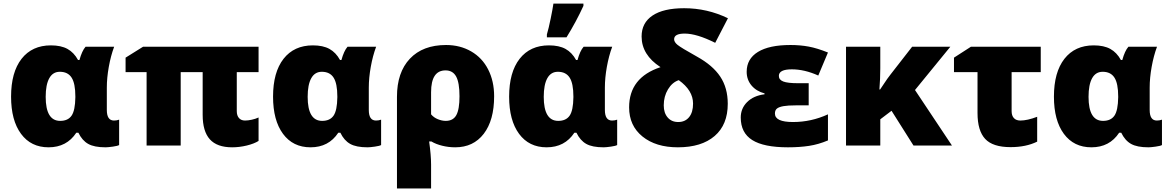

<svg xmlns="http://www.w3.org/2000/svg" viewBox="-20 -815 6551 1075"><path d="M252 9.8Q153.3 9.8 97.7 -65.7Q42 -141.1 42 -273.9Q42 -410.6 100.8 -485.8Q159.7 -561 265.1 -561Q321.8 -561 357.9 -541Q394 -521 417 -479H424.8Q439 -530.3 459 -553.2H619.1Q600.1 -502 589.1 -440.4Q578.1 -378.9 578.1 -324.2V-199.2Q578.1 -140.1 618.2 -140.1Q633.8 -140.1 647 -145V-2.9Q639.2 2 612.1 5.9Q585 9.8 570.8 9.8Q507.8 9.8 473.9 -9.3Q439.9 -28.3 418.9 -71.8H407.2Q353.5 9.8 252 9.8ZM316.9 -138.2Q360.4 -138.2 380.6 -167.2Q400.9 -196.3 401.9 -270V-274.9Q401.9 -347.7 380.9 -380.4Q359.9 -413.1 314.9 -413.1Q275.9 -413.1 255.9 -377Q235.8 -340.8 235.8 -272.9Q235.8 -138.2 316.9 -138.2Z M1352.1 -140.1Q1368.7 -140.1 1389.9 -144.8Q1411.1 -149.4 1427.7 -157.2V-25.9Q1402.8 -10.3 1361.6 -0.2Q1320.3 9.8 1279.8 9.8Q1195.3 9.8 1155 -34.9Q1114.7 -79.6 1114.7 -171.9V-411.1H991.7V0H800.8V-411.1H683.1V-492.2L780.8 -553.2H1427.7V-411.1H1305.7V-192.9Q1305.7 -168 1317.9 -154.1Q1330.1 -140.1 1352.1 -140.1Z M1718.8 9.8Q1620.1 9.8 1564.5 -65.7Q1508.8 -141.1 1508.8 -273.9Q1508.8 -410.6 1567.6 -485.8Q1626.5 -561 1731.9 -561Q1788.6 -561 1824.7 -541Q1860.8 -521 1883.8 -479H1891.6Q1905.8 -530.3 1925.8 -553.2H2085.9Q2066.9 -502 2055.9 -440.4Q2044.9 -378.9 2044.9 -324.2V-199.2Q2044.9 -140.1 2085 -140.1Q2100.6 -140.1 2113.8 -145V-2.9Q2106 2 2078.9 5.9Q2051.8 9.8 2037.6 9.8Q1974.6 9.8 1940.7 -9.3Q1906.7 -28.3 1885.7 -71.8H1874Q1820.3 9.8 1718.8 9.8ZM1783.7 -138.2Q1827.1 -138.2 1847.4 -167.2Q1867.7 -196.3 1868.7 -270V-274.9Q1868.7 -347.7 1847.7 -380.4Q1826.7 -413.1 1781.7 -413.1Q1742.7 -413.1 1722.7 -377Q1702.6 -340.8 1702.6 -272.9Q1702.6 -138.2 1783.7 -138.2Z M2746.6 -275.9Q2746.6 -141.6 2688.5 -65.9Q2630.4 9.8 2528.8 9.8Q2491.7 9.8 2456.1 1Q2420.4 -7.8 2395.5 -22.9H2382.8Q2393.6 54.2 2393.6 106.9V240.2H2202.6V-272.9Q2202.6 -409.7 2274.9 -486.3Q2347.2 -563 2477.5 -563Q2556.2 -563 2617.9 -527.3Q2679.7 -491.7 2713.1 -426.3Q2746.6 -360.8 2746.6 -275.9ZM2474.6 -420.9Q2393.6 -420.9 2393.6 -298.8V-174.8Q2408.7 -156.7 2431.6 -147.5Q2454.6 -138.2 2475.6 -138.2Q2517.1 -138.2 2534.9 -170.4Q2552.7 -202.6 2552.7 -275.9Q2552.7 -352.5 2533.9 -386.7Q2515.1 -420.9 2474.6 -420.9Z M3040.5 9.8Q2941.9 9.8 2886.2 -65.7Q2830.6 -141.1 2830.6 -273.9Q2830.6 -410.6 2889.4 -485.8Q2948.2 -561 3053.7 -561Q3110.4 -561 3146.5 -541Q3182.6 -521 3205.6 -479H3213.4Q3227.5 -530.3 3247.6 -553.2H3407.7Q3388.7 -502 3377.7 -440.4Q3366.7 -378.9 3366.7 -324.2V-199.2Q3366.7 -140.1 3406.7 -140.1Q3422.4 -140.1 3435.5 -145V-2.9Q3427.7 2 3400.6 5.9Q3373.5 9.8 3359.4 9.8Q3296.4 9.8 3262.5 -9.3Q3228.5 -28.3 3207.5 -71.8H3195.8Q3142.1 9.8 3040.5 9.8ZM3105.5 -138.2Q3148.9 -138.2 3169.2 -167.2Q3189.5 -196.3 3190.4 -270V-274.9Q3190.4 -347.7 3169.4 -380.4Q3148.4 -413.1 3103.5 -413.1Q3064.5 -413.1 3044.4 -377Q3024.4 -340.8 3024.4 -272.9Q3024.4 -138.2 3105.5 -138.2ZM3042 -622.1Q3051.8 -655.3 3063 -709.7Q3074.2 -764.2 3078.6 -794.9H3246.6V-782.2Q3206.5 -694.3 3151.9 -606H3042Z M3678.2 -439Q3572.3 -507.8 3572.3 -610.8Q3572.3 -687 3633.5 -728Q3694.8 -769 3810.5 -769Q3939.5 -769 4055.7 -712.9L3984.4 -575.2Q3880.9 -627 3813.5 -627Q3754.4 -627 3754.4 -595.2Q3754.4 -579.6 3773.2 -564Q3792 -548.3 3882.3 -498Q3970.7 -449.2 4012.7 -386Q4054.7 -322.8 4054.7 -233.9Q4054.7 -116.7 3981.2 -53.5Q3907.7 9.8 3775.4 9.8Q3651.9 9.8 3577.1 -50.8Q3502.4 -111.3 3502.4 -213.9Q3502.4 -380.9 3678.2 -439ZM3860.4 -234.9Q3860.4 -309.1 3780.3 -366.2Q3743.7 -354 3720 -314.7Q3696.3 -275.4 3696.3 -225.1Q3696.3 -182.6 3718.3 -157.2Q3740.2 -131.8 3777.3 -131.8Q3815.9 -131.8 3838.1 -158.9Q3860.4 -186 3860.4 -234.9Z M4507.8 -349.1V-225.1H4435.5Q4391.6 -225.1 4366.7 -220.7Q4341.8 -216.3 4330.3 -207.3Q4318.8 -198.2 4318.8 -179.2Q4318.8 -131.8 4419.9 -131.8Q4522 -131.8 4615.7 -174.8V-28.8Q4562.5 -6.3 4509.8 1.7Q4457 9.8 4391.6 9.8Q4256.3 9.8 4191.9 -30.8Q4127.4 -71.3 4127.4 -157.2Q4127.4 -208 4163.3 -243.7Q4199.2 -279.3 4260.7 -287.1V-292Q4214.8 -304.2 4187.7 -336.4Q4160.6 -368.7 4160.6 -413.1Q4160.6 -485.4 4223.6 -524.2Q4286.6 -563 4405.8 -563Q4460 -563 4507.6 -554.2Q4555.2 -545.4 4615.7 -521L4561.5 -392.1Q4484.4 -426.8 4413.6 -426.8Q4340.8 -426.8 4340.8 -390.1Q4340.8 -368.2 4365.7 -358.6Q4390.6 -349.1 4447.8 -349.1Z M5103 -311 5310.1 0H5094.7L4971.7 -194.8L4908.7 -147V0H4716.8V-553.2H4908.7V-433.1Q4908.7 -376 4903.8 -314H4907.7Q4917 -326.7 4931.6 -349.6Q4946.3 -372.6 4966.8 -398.9L5086.9 -553.2H5300.8Z M5644 -411.1V-192.9Q5644 -167.5 5656.7 -153.8Q5669.4 -140.1 5692.9 -140.1Q5731.4 -140.1 5787.1 -161.1V-22Q5724.6 8.8 5638.2 8.8Q5538.6 8.8 5495.8 -37.4Q5453.1 -83.5 5453.1 -182.1V-411.1H5321.3V-492.2L5416 -553.2H5807.1V-411.1Z M6090.8 9.8Q5992.2 9.8 5936.5 -65.7Q5880.9 -141.1 5880.9 -273.9Q5880.9 -410.6 5939.7 -485.8Q5998.5 -561 6104 -561Q6160.6 -561 6196.8 -541Q6232.9 -521 6255.9 -479H6263.7Q6277.8 -530.3 6297.9 -553.2H6458Q6439 -502 6428 -440.4Q6417 -378.9 6417 -324.2V-199.2Q6417 -140.1 6457 -140.1Q6472.7 -140.1 6485.8 -145V-2.9Q6478 2 6450.9 5.9Q6423.8 9.8 6409.7 9.8Q6346.7 9.8 6312.7 -9.3Q6278.8 -28.3 6257.8 -71.8H6246.1Q6192.4 9.8 6090.8 9.8ZM6155.8 -138.2Q6199.2 -138.2 6219.5 -167.2Q6239.7 -196.3 6240.7 -270V-274.9Q6240.7 -347.7 6219.7 -380.4Q6198.7 -413.1 6153.8 -413.1Q6114.7 -413.1 6094.7 -377Q6074.7 -340.8 6074.7 -272.9Q6074.7 -138.2 6155.8 -138.2Z"/></svg>

Font: Open Sans ExtBd
Style: Bold
Weight: 800
Foundry: Ascender Corporation
Version: Version 1.10